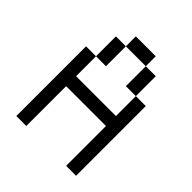

<svg xmlns="http://www.w3.org/2000/svg" viewBox="-176 -739 852 852"><g transform="rotate(45 250.0 -312.5)"><path d="M62.5 -437.5V0H125Q125 0 125 -250H375Q375 -250 375 0H437.5V-437.5H375Q375 -437.5 375 -312.5H125Q125 -312.5 125 -437.5ZM125 -437.5H187.5Q187.5 -437.5 187.5 -562.5H125Q125 -562.5 125 -437.5ZM375 -437.5Q375 -437.5 375 -562.5H312.5Q312.5 -562.5 312.5 -437.5ZM187.5 -562.5H312.5V-625H187.5Z"/></g></svg>

Font: CalcUnifontExMono
Style: Regular
Weight: 500
Version: Version 15.0.06